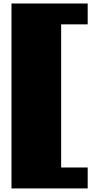

<svg xmlns="http://www.w3.org/2000/svg" viewBox="-20 -908 579 1084"><path d="M44.9 -888.2H475.1V-770.5H325.2V37.6H475.1V155.8H44.9Z"/></svg>

Font: Coda Caption ExtraBold
Style: Regular
Weight: 800
Designer: vernon adams
Foundry: vernon adams
Version: Version 1.002